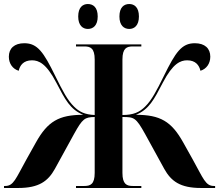

<svg xmlns="http://www.w3.org/2000/svg" viewBox="-20 -935 1090 955"><path d="M623 -791C648 -791 671 -808 671 -853C671 -899 648 -915 623 -915C597 -915 574 -899 574 -853C574 -808 597 -791 623 -791ZM417 -791C443 -791 466 -808 466 -853C466 -899 443 -915 417 -915C392 -915 369 -899 369 -853C369 -808 392 -791 417 -791ZM0 0H71C174 0 219 -34 253 -95L348 -268C391 -346 402 -352 451 -353V-75C451 -18 429 -10 400 -10H358V0H683V-10H640C611 -10 589 -18 589 -75V-353C647 -353 656 -351 702 -268L797 -95C831 -34 876 0 979 0H1050V-10H1044C1002 -10 992 -46 938 -143L891 -227C833 -331 777 -364 656 -364C722 -391 746 -440 790 -524C840 -620 878 -635 911 -635C953 -635 971 -610 977 -583C1007 -592 1026 -619 1026 -653C1026 -694 999 -720 949 -720C883 -720 853 -675 795 -557C759 -484 734 -436 702 -405C674 -377 644 -363 589 -363V-639C589 -696 611 -704 640 -704H683V-714H358V-704H400C429 -704 451 -696 451 -639V-363C402 -365 374 -379 348 -405C316 -436 291 -484 255 -557C197 -675 167 -720 101 -720C51 -720 24 -694 24 -653C24 -619 43 -592 73 -583C79 -610 97 -635 139 -635C172 -635 210 -620 260 -524C304 -440 328 -391 394 -364C273 -364 217 -331 159 -227L112 -143C58 -46 48 -10 6 -10H0Z"/></svg>

Font: Noto Serif Display
Style: Bold
Weight: 700
Designer: Monotype Design Team
Foundry: Monotype Imaging Inc.
Version: Version 2.009